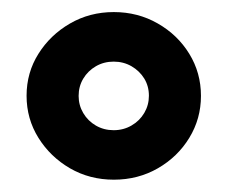

<svg xmlns="http://www.w3.org/2000/svg" viewBox="-20 -574 373 315"><path d="M166.8 -279.2Q127.1 -279.2 94.8 -297.9Q62.5 -316.7 43.1 -347.8Q23.6 -379 23.6 -416.9Q23.6 -454.9 43.1 -485.8Q62.5 -516.7 94.8 -535.4Q127.2 -554.2 166.7 -554.2Q206.2 -554.2 238.8 -535.5Q271.4 -516.9 290.5 -485.8Q309.7 -454.6 309.7 -416.7Q309.7 -379.2 290.6 -347.9Q271.5 -316.6 239 -297.9Q206.5 -279.2 166.8 -279.2ZM166.5 -360.4Q182.6 -360.4 195.8 -368.1Q209 -375.7 216.7 -388.7Q224.3 -401.6 224.3 -416.9Q224.3 -432.6 216.7 -445.1Q209 -457.6 195.8 -465.3Q182.6 -472.9 166.5 -472.9Q150.4 -472.9 137.3 -465.3Q124.2 -457.7 116.6 -445Q109 -432.3 109 -416.6Q109 -401.4 116.6 -388.5Q124.2 -375.6 137.3 -368Q150.4 -360.4 166.5 -360.4Z"/></svg>

Font: Afacad Flux
Style: Regular
Weight: 400
Designer: Kristian Moeller
Foundry: Dicotype
Version: Version 1.100